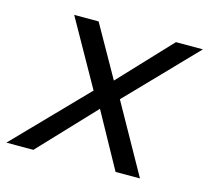

<svg xmlns="http://www.w3.org/2000/svg" viewBox="-98 -626 788 722"><g transform="rotate(15 295.5 -265.0)"><path d="M-16 0 250 -274 106 -530H201L314 -330L502 -530H607L354 -268L504 0H409L291 -214L89 0Z"/></g></svg>

Font: Geist Mono
Style: Italic
Weight: 400
Italic angle: -12°
Monospace: yes
Designer: Basement.studio, Andrés Briganti, Mateo Zaragoza
Foundry: Basement.studio, Vercel, Andrés Briganti, Guido Ferreyra, Mateo Zaragoza
Version: Version 1.500